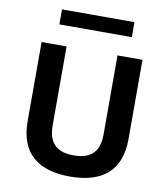

<svg xmlns="http://www.w3.org/2000/svg" viewBox="-100 -1022 977 1116"><g transform="rotate(10 389.0 -463.5)"><path d="M388.5 -113.5C301 -113.5 238.5 -149 238.5 -263V-730H91V-261.5C91 -68.5 207 11.5 388.5 11.5C570.5 11.5 686.5 -68.5 686.5 -261.5V-730H539V-263C539 -149 476 -113.5 388.5 -113.5ZM175 -849H602.5V-937.5H175Z"/></g></svg>

Font: Monaspace Neon Wide
Style: Bold
Weight: 700
Width: 7
Designer: Riley Cran & the Lettermatic Team
Foundry: Lettermatic
Version: Version 1.000 (Monaspace Neon)